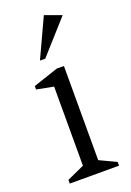

<svg xmlns="http://www.w3.org/2000/svg" viewBox="-134 -730 533 780"><g transform="rotate(-20 133.0 -339.5)"><path d="M27 0V-16L102 -50V-392L29 -406V-421L137 -457H168V-50L240 -16V0ZM84 -511 162 -679 234 -653 107 -511Z"/></g></svg>

Font: Ancizar Serif Light
Style: Regular
Weight: 300
Designer: Cesar Puertas, Viviana Monsalve, Julian Moncada, Julian Prieto, Jose Castro, Felipe Aragon, Mariel Hernandez, Sara Alarc
Version: Version 8.100